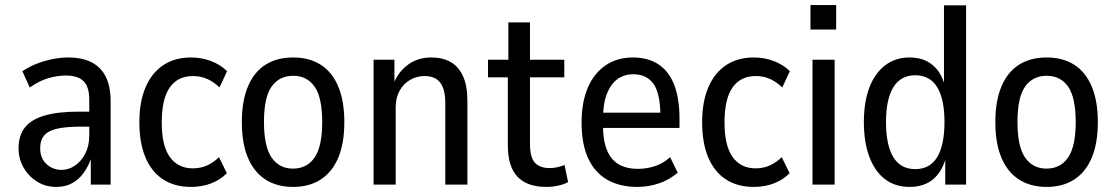

<svg xmlns="http://www.w3.org/2000/svg" viewBox="-20 -726 4383 755"><path d="M201 9Q159 9 125.5 -12Q92 -33 72.5 -67.5Q53 -102 53 -142Q53 -194 78.5 -225.5Q104 -257 156.5 -272Q209 -287 290 -287H343V-228H300Q255 -228 224 -223.5Q193 -219 174.5 -209.5Q156 -200 147 -183.5Q138 -167 138 -143Q138 -104 162.5 -81Q187 -58 223 -58Q250 -58 275 -75Q300 -92 315.5 -122.5Q331 -153 331 -192V-334Q331 -385 308.5 -407Q286 -429 238 -429Q205 -429 169.5 -418.5Q134 -408 97 -382L68 -446Q95 -464 124.5 -475.5Q154 -487 186 -493.5Q218 -500 249 -500Q303 -500 340 -481Q377 -462 396 -424Q415 -386 415 -327V0H337V-106H339Q328 -72 308.5 -45.5Q289 -19 262.5 -5Q236 9 201 9Z M731 9Q667 9 621.5 -20.5Q576 -50 552 -107Q528 -164 528 -245Q528 -326 552.5 -383Q577 -440 622.5 -470Q668 -500 731 -500Q774 -500 811 -485.5Q848 -471 873 -446L843 -382Q822 -403 796 -415Q770 -427 739 -427Q679 -427 647.5 -382Q616 -337 616 -244Q616 -153 648 -108.5Q680 -64 738 -64Q770 -64 795.5 -76Q821 -88 841 -108L872 -45Q847 -19 810.5 -5Q774 9 731 9Z M1133 9Q1069 9 1024 -20Q979 -49 955 -105.5Q931 -162 931 -246Q931 -329 955 -386Q979 -443 1024 -471.5Q1069 -500 1133 -500Q1196 -500 1241 -471.5Q1286 -443 1310 -386Q1334 -329 1334 -246Q1334 -162 1310 -105.5Q1286 -49 1241 -20Q1196 9 1133 9ZM1132 -63Q1187 -63 1217 -106.5Q1247 -150 1247 -246Q1247 -343 1217 -385.5Q1187 -428 1133 -428Q1078 -428 1048 -385.5Q1018 -343 1018 -246Q1018 -150 1048 -106.5Q1078 -63 1132 -63Z M1449 0V-491H1531V-397H1528Q1545 -442 1583.5 -471Q1622 -500 1676 -500Q1720 -500 1751.5 -482.5Q1783 -465 1800.5 -427Q1818 -389 1818 -328V0H1731V-321Q1731 -360 1721 -383.5Q1711 -407 1693 -417Q1675 -427 1650 -427Q1619 -427 1593 -412Q1567 -397 1551.5 -369.5Q1536 -342 1536 -305V0Z M2128 9Q2053 9 2015 -31Q1977 -71 1977 -154V-422H1899V-491H1979V-638H2064V-491H2199V-422H2064V-161Q2064 -107 2083.5 -86Q2103 -65 2142 -65Q2157 -65 2172 -68.5Q2187 -72 2200 -77L2214 -10Q2198 -1 2175 4Q2152 9 2128 9Z M2486 9Q2418 9 2369 -18.5Q2320 -46 2293.5 -102Q2267 -158 2267 -245Q2267 -323 2291 -380Q2315 -437 2360.5 -468.5Q2406 -500 2469 -500Q2529 -500 2570 -472.5Q2611 -445 2631.5 -391.5Q2652 -338 2652 -260V-223H2335V-283H2591L2577 -266Q2577 -358 2550 -396Q2523 -434 2470 -434Q2434 -434 2407.5 -414.5Q2381 -395 2366 -356Q2351 -317 2351 -255V-234Q2351 -173 2367 -135Q2383 -97 2413.5 -79.5Q2444 -62 2489 -62Q2522 -62 2555 -72.5Q2588 -83 2615 -108L2645 -47Q2611 -18 2570 -4.5Q2529 9 2486 9Z M2944 9Q2880 9 2834.5 -20.5Q2789 -50 2765 -107Q2741 -164 2741 -245Q2741 -326 2765.5 -383Q2790 -440 2835.5 -470Q2881 -500 2944 -500Q2987 -500 3024 -485.5Q3061 -471 3086 -446L3056 -382Q3035 -403 3009 -415Q2983 -427 2952 -427Q2892 -427 2860.5 -382Q2829 -337 2829 -244Q2829 -153 2861 -108.5Q2893 -64 2951 -64Q2983 -64 3008.5 -76Q3034 -88 3054 -108L3085 -45Q3060 -19 3023.5 -5Q2987 9 2944 9Z M3167 -610V-706H3268V-610ZM3175 0V-491H3262V0Z M3557 9Q3500 9 3460 -21.5Q3420 -52 3398.5 -109.5Q3377 -167 3377 -246Q3377 -325 3398.5 -381.5Q3420 -438 3460.5 -469Q3501 -500 3556 -500Q3611 -500 3646.5 -471Q3682 -442 3696 -387H3692V-705H3779V0H3697V-107H3700Q3684 -49 3648 -20Q3612 9 3557 9ZM3579 -61Q3637 -61 3665.5 -108.5Q3694 -156 3694 -246Q3694 -336 3665.5 -383Q3637 -430 3579 -430Q3522 -430 3493 -383Q3464 -336 3464 -246Q3464 -156 3492.5 -108.5Q3521 -61 3579 -61Z M4096 9Q4032 9 3987 -20Q3942 -49 3918 -105.5Q3894 -162 3894 -246Q3894 -329 3918 -386Q3942 -443 3987 -471.5Q4032 -500 4096 -500Q4159 -500 4204 -471.5Q4249 -443 4273 -386Q4297 -329 4297 -246Q4297 -162 4273 -105.5Q4249 -49 4204 -20Q4159 9 4096 9ZM4095 -63Q4150 -63 4180 -106.5Q4210 -150 4210 -246Q4210 -343 4180 -385.5Q4150 -428 4096 -428Q4041 -428 4011 -385.5Q3981 -343 3981 -246Q3981 -150 4011 -106.5Q4041 -63 4095 -63Z"/></svg>

Font: Nunito Sans 10pt Condensed Medium
Style: Regular
Weight: 500
Width: 3
Designer: Vernon Adams
Foundry: Vernon Adams
Version: Version 3.101;gftools[0.9.27]